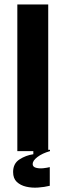

<svg xmlns="http://www.w3.org/2000/svg" viewBox="-20 -680 295 864"><path d="M58 0V-660H197V0ZM204 156Q180 162 151.5 164Q123 166 97.5 160Q72 154 55.5 138.5Q39 123 39 94Q39 56 67.5 37.5Q96 19 130 14V-6H205V0Q170 10 148.5 26.5Q127 43 127 58Q127 71 142 75Q157 79 175 77Q193 75 204 72Z"/></svg>

Font: Bricolage Grotesque 10pt Condensed Bricolage Grotesque 10pt Condensed Regular
Style: Bold
Weight: 700
Width: 3
Designer: Mathieu Triay
Foundry: Atelier Triay
Version: Version 1.000; ttfautohint (v1.8.4.7-5d5b);gftools[0.9.32]